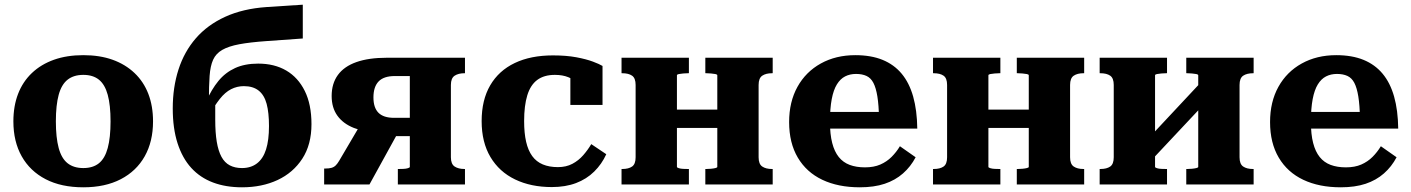

<svg xmlns="http://www.w3.org/2000/svg" viewBox="-20 -786 6011 818"><path d="M632 -269Q632 -183 596.5 -120Q561 -57 494.5 -22.5Q428 12 335 12Q241 12 174.5 -22.5Q108 -57 72.5 -120Q37 -183 37 -269Q37 -334 57 -386Q77 -438 116 -475Q155 -512 210 -531.5Q265 -551 335 -551Q405 -551 459.5 -531.5Q514 -512 553 -475Q592 -438 612 -386Q632 -334 632 -269ZM218 -269Q218 -200 230 -155.5Q242 -111 268 -90.5Q294 -70 335 -70Q376 -70 401.5 -90.5Q427 -111 439 -155.5Q451 -200 451 -269Q451 -338 439 -382Q427 -426 401.5 -446.5Q376 -467 335 -467Q294 -467 268 -446.5Q242 -426 230 -382Q218 -338 218 -269Z M1116 -756 1270 -766V-622L1116 -611Q1045 -606 999.5 -597.5Q954 -589 927 -573.5Q900 -558 888 -531.5Q876 -505 873 -462.5Q870 -420 870 -358L897 -370Q897 -353 897 -337Q897 -321 897 -306Q897 -291 897 -276Q897 -221 903.5 -182Q910 -143 923.5 -118Q937 -93 959 -81.5Q981 -70 1011 -70Q1049 -70 1075 -90Q1101 -110 1113.5 -149.5Q1126 -189 1126 -249Q1126 -306 1116 -343.5Q1106 -381 1082 -400Q1058 -419 1019 -419Q990 -419 964.5 -406Q939 -393 916.5 -364.5Q894 -336 869 -292L858 -353Q881 -405 910.5 -441Q940 -477 981.5 -496Q1023 -515 1080 -515Q1149 -515 1199.5 -485.5Q1250 -456 1278.5 -398.5Q1307 -341 1307 -257Q1307 -170 1268 -110Q1229 -50 1162.5 -19Q1096 12 1011 12Q942 12 887.5 -8.5Q833 -29 795 -70.5Q757 -112 736.5 -175.5Q716 -239 716 -324Q716 -414 740.5 -490Q765 -566 814.5 -623Q864 -680 939.5 -714.5Q1015 -749 1116 -756Z M1726 -462H1662Q1615 -462 1593 -439Q1571 -416 1571 -371Q1571 -327 1592.5 -305.5Q1614 -284 1659 -284H1747V-206H1623L1597 -220Q1533 -223 1487.5 -241Q1442 -259 1417.5 -293Q1393 -327 1393 -377Q1393 -430 1419.5 -466.5Q1446 -503 1498.5 -521.5Q1551 -540 1628 -540H1961V-474H1959Q1933 -474 1917 -463.5Q1901 -453 1901 -424V-116Q1901 -87 1917 -76.5Q1933 -66 1959 -66H1961V0H1675V-66H1679Q1688 -66 1699 -66.5Q1710 -67 1718 -69.5Q1726 -72 1726 -75ZM1518 -259 1674 -218 1554 0H1361V-68H1366Q1382 -68 1392.5 -71Q1403 -74 1410.5 -81.5Q1418 -89 1425 -101Z M2357 -74Q2392 -74 2418.5 -88Q2445 -102 2465 -125Q2485 -148 2499 -172L2563 -129Q2544 -87 2511.5 -55Q2479 -23 2434 -6Q2389 11 2331 11Q2242 11 2174.5 -21.5Q2107 -54 2069.5 -117Q2032 -180 2032 -270Q2032 -360 2068.5 -422.5Q2105 -485 2173 -517.5Q2241 -550 2336 -550Q2393 -550 2435.5 -542Q2478 -534 2506 -523.5Q2534 -513 2547 -505V-339H2410V-486Q2423 -486 2431 -479.5Q2439 -473 2442.5 -463.5Q2446 -454 2445.5 -445Q2445 -436 2443 -431Q2426 -447 2401.5 -457Q2377 -467 2344 -467Q2298 -467 2269 -445.5Q2240 -424 2226.5 -380Q2213 -336 2213 -270Q2213 -219 2221.5 -182Q2230 -145 2247.5 -121Q2265 -97 2292.5 -85.5Q2320 -74 2357 -74Z M2688 -116V-424Q2688 -453 2673 -463.5Q2658 -474 2631 -474H2628V-540H2915V-474H2911Q2902 -474 2891 -473Q2880 -472 2872 -470.5Q2864 -469 2864 -465V-75Q2864 -72 2872 -69.5Q2880 -67 2891 -66.5Q2902 -66 2911 -66H2915V0H2628V-66H2631Q2658 -66 2673 -76.5Q2688 -87 2688 -116ZM3036 -75V-465Q3036 -469 3028 -470.5Q3020 -472 3009 -473Q2998 -474 2989 -474H2985V-540H3272V-474H3269Q3243 -474 3227.5 -463.5Q3212 -453 3212 -424V-116Q3212 -87 3227.5 -76.5Q3243 -66 3269 -66H3272V0H2985V-66H2989Q2998 -66 3009 -67Q3020 -68 3028 -70Q3036 -72 3036 -75ZM2797 -241V-319H3107V-241Z M3516 -267Q3516 -214 3525.5 -177Q3535 -140 3553.5 -117Q3572 -94 3600 -83.5Q3628 -73 3665 -73Q3703 -73 3730.5 -85Q3758 -97 3778.5 -117.5Q3799 -138 3814 -163L3881 -116Q3860 -76 3827 -47Q3794 -18 3749 -3Q3704 12 3643 12Q3551 12 3483.5 -20Q3416 -52 3379 -114.5Q3342 -177 3342 -266Q3342 -352 3377.5 -416Q3413 -480 3477 -515.5Q3541 -551 3624 -551Q3691 -551 3740 -531Q3789 -511 3821.5 -472Q3854 -433 3870.5 -374.5Q3887 -316 3888 -238H3474V-309H3746L3725 -281Q3724 -338 3718 -375Q3712 -412 3701 -433Q3690 -454 3671.5 -462.5Q3653 -471 3627 -471Q3601 -471 3580.5 -460.5Q3560 -450 3545.5 -426.5Q3531 -403 3523.5 -363.5Q3516 -324 3516 -267Z M4015 -116V-424Q4015 -453 4000 -463.5Q3985 -474 3958 -474H3955V-540H4242V-474H4238Q4229 -474 4218 -473Q4207 -472 4199 -470.5Q4191 -469 4191 -465V-75Q4191 -72 4199 -69.5Q4207 -67 4218 -66.5Q4229 -66 4238 -66H4242V0H3955V-66H3958Q3985 -66 4000 -76.5Q4015 -87 4015 -116ZM4363 -75V-465Q4363 -469 4355 -470.5Q4347 -472 4336 -473Q4325 -474 4316 -474H4312V-540H4599V-474H4596Q4570 -474 4554.5 -463.5Q4539 -453 4539 -424V-116Q4539 -87 4554.5 -76.5Q4570 -66 4596 -66H4599V0H4312V-66H4316Q4325 -66 4336 -67Q4347 -68 4355 -70Q4363 -72 4363 -75ZM4124 -241V-319H4434V-241Z M4725 -116V-424Q4725 -453 4710 -463.5Q4695 -474 4668 -474H4665V-540H4952V-474H4948Q4939 -474 4928 -473Q4917 -472 4909 -470.5Q4901 -469 4901 -465V-75Q4901 -72 4909 -69.5Q4917 -67 4928 -66.5Q4939 -66 4948 -66H4952V0H4665V-66H4668Q4695 -66 4710 -76.5Q4725 -87 4725 -116ZM5085 -75V-465Q5085 -469 5077 -470.5Q5069 -472 5058 -473Q5047 -474 5038 -474H5034V-540H5321V-474H5319Q5292 -474 5276.5 -463.5Q5261 -453 5261 -424V-116Q5261 -87 5276.5 -76.5Q5292 -66 5318 -66H5321V0H5034V-66H5038Q5047 -66 5058 -67Q5069 -68 5077 -70Q5085 -72 5085 -75ZM4888 -106 4838 -159 5097 -436 5147 -382Z M5565 -267Q5565 -214 5574.5 -177Q5584 -140 5602.5 -117Q5621 -94 5649 -83.5Q5677 -73 5714 -73Q5752 -73 5779.5 -85Q5807 -97 5827.5 -117.5Q5848 -138 5863 -163L5930 -116Q5909 -76 5876 -47Q5843 -18 5798 -3Q5753 12 5692 12Q5600 12 5532.5 -20Q5465 -52 5428 -114.5Q5391 -177 5391 -266Q5391 -352 5426.5 -416Q5462 -480 5526 -515.5Q5590 -551 5673 -551Q5740 -551 5789 -531Q5838 -511 5870.5 -472Q5903 -433 5919.5 -374.5Q5936 -316 5937 -238H5523V-309H5795L5774 -281Q5773 -338 5767 -375Q5761 -412 5750 -433Q5739 -454 5720.5 -462.5Q5702 -471 5676 -471Q5650 -471 5629.5 -460.5Q5609 -450 5594.5 -426.5Q5580 -403 5572.5 -363.5Q5565 -324 5565 -267Z"/></svg>

Font: Roboto Serif
Style: Bold
Weight: 700
Designer: Greg Gazdowicz
Foundry: Commercial Type
Version: Version 1.008